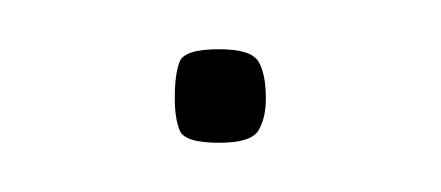

<svg xmlns="http://www.w3.org/2000/svg" viewBox="-20 -292 179 78"><path d="M69 -234Q55 -234 53 -239Q51 -244 51 -252Q51 -262 53 -267Q55 -272 69 -272Q82 -272 85 -267Q88 -262 88 -252Q88 -244 85 -239Q82 -234 69 -234Z"/></svg>

Font: Smooch Sans ExtraLight
Style: Regular
Weight: 200
Designer: Robert E. Leuschke
Foundry: Robert E. Leuschke
Version: Version 1.010; ttfautohint (v1.8.3)